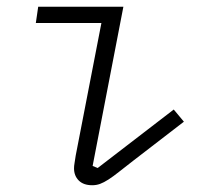

<svg xmlns="http://www.w3.org/2000/svg" viewBox="-20 -536 640 568"><path d="M253 12Q227 12 213 -2Q199 -16 199 -38Q199 -45 200.5 -53.5Q202 -62 204 -76L280 -468H86L93 -516H345L254 -45L269 -39L494 -212L524 -176L376 -62Q350 -42 332.5 -28Q315 -14 301 -5Q287 4 276 8Q265 12 253 12Z"/></svg>

Font: IBM Plex Mono Light
Style: Italic
Weight: 300
Italic angle: -9°
Monospace: yes
Designer: Mike Abbink, Paul van der Laan, Pieter van Rosmalen
Foundry: Bold Monday
Version: Version 2.3